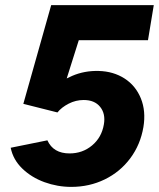

<svg xmlns="http://www.w3.org/2000/svg" viewBox="-20 -720 622 752"><path d="M21.9 -141.3 165.6 -170.4Q188.8 -119.1 252.4 -119.1Q303.4 -119.1 340.8 -150.5Q378.2 -181.9 386.8 -232.6Q394.1 -274.1 372.4 -301.2Q350.8 -328.3 307.7 -328.3Q276.8 -328.3 249 -314Q221.2 -299.8 205 -279.6L71.4 -313.3L180.5 -700H582.3L559.6 -562.6H181.6L180.5 -695.1H330.4L204.9 -297.4L129.9 -316.9Q147 -344.1 181.1 -373.2Q215.1 -402.3 262.9 -422.9Q310.7 -443.5 366.5 -442.1Q424.1 -440.6 467.8 -412.6Q511.4 -384.5 531.7 -334.7Q552 -284.8 541.7 -222.4Q530 -153.4 490.3 -100.1Q450.7 -46.9 390.4 -17.4Q330.2 12 259.1 12Q205.1 12 154.1 -6.5Q103.2 -25 67.1 -60Q31.1 -94.9 21.9 -141.3Z"/></svg>

Font: Oak Sans Light Italic
Style: Regular
Weight: 400
Italic angle: -9.5°
Foundry: Erik Kennedy, Walven
Version: Version 1.000;Glyphs 3.1.2 (3151)